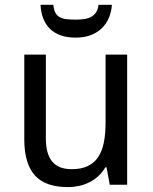

<svg xmlns="http://www.w3.org/2000/svg" viewBox="-20 -761 629 791"><path d="M432.1 0 418.9 -71.8H414.1Q401.9 -50.8 385 -35.4Q368.2 -20 348.1 -10Q328.1 0 305.7 4.9Q283.2 9.8 259.8 9.8Q215.3 9.8 181.6 -1.5Q147.9 -12.7 125.5 -36.6Q103 -60.5 91.6 -97.7Q80.1 -134.8 80.1 -186V-536.1H168.9V-190.9Q168.9 -127.4 194.8 -95.7Q220.7 -64 274.9 -64Q314.5 -64 341.3 -76.7Q368.2 -89.4 384.5 -114Q400.9 -138.7 408 -174.8Q415 -210.9 415 -257.8V-536.1H503.9V0ZM440.9 -741.2Q439 -711.4 428.2 -686.8Q417.5 -662.1 398.7 -644Q379.9 -626 353.3 -616Q326.7 -606 292 -606Q256.3 -606 229.7 -615.5Q203.1 -625 185.3 -642.8Q167.5 -660.6 158 -685.5Q148.4 -710.4 147 -741.2H199.7Q201.7 -720.2 208.5 -708Q215.3 -695.8 227.1 -689.7Q238.8 -683.6 255.1 -681.9Q271.5 -680.2 293 -680.2Q310.5 -680.2 326.4 -682.4Q342.3 -684.6 354.7 -691.2Q367.2 -697.8 375.5 -709.7Q383.8 -721.7 385.7 -741.2Z"/></svg>

Font: Droid Sans
Style: Regular
Weight: 400
Foundry: Ascender Corporation
Version: Version 1.00 build 114